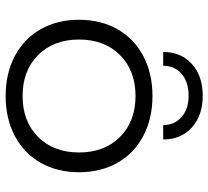

<svg xmlns="http://www.w3.org/2000/svg" viewBox="-49 -679 738 680"><g transform="rotate(90 320.0 -339.0)"><path d="M590 -250Q590 -173 556.5 -114Q523 -55 461.5 -22.5Q400 10 320 10Q240 10 178.5 -22.5Q117 -55 83.5 -114Q50 -173 50 -250Q50 -327 83.5 -386Q117 -445 178.5 -477.5Q240 -510 320 -510Q400 -510 461.5 -477.5Q523 -445 556.5 -386Q590 -327 590 -250ZM520 -250Q520 -340 465 -395Q410 -450 320 -450Q230 -450 175 -395Q120 -340 120 -250Q120 -160 175 -105Q230 -50 320 -50Q410 -50 465 -105Q520 -160 520 -250ZM319 -638Q271 -638 242 -613.5Q213 -589 213 -548H164Q164 -611 206.5 -649.5Q249 -688 319 -688Q389 -688 431.5 -649.5Q474 -611 474 -548H423Q423 -588 394.5 -613Q366 -638 319 -638Z"/></g></svg>

Font: Goli Light
Style: Regular
Weight: 300
Designer: jaikishan Patel
Foundry: MagicType
Version: Version 1.000